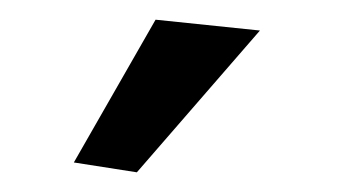

<svg xmlns="http://www.w3.org/2000/svg" viewBox="-20 -923 363 195"><path d="M55 -758 138 -903 244 -892 119 -748Z"/></svg>

Font: Athiti Medium
Style: Regular
Weight: 500
Designer: CadsonDemak Team
Foundry: CadsonDemak
Version: Version 1.032